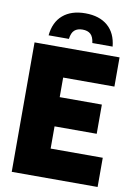

<svg xmlns="http://www.w3.org/2000/svg" viewBox="-101 -1016 767 1081"><g transform="rotate(10 282.0 -475.5)"><path d="M44 0V-740H530V-573H237V-461H478V-294H237V-167H535V0ZM115 -793Q122.5 -869.5 170.2 -910.2Q218 -951 298 -951Q378.5 -951 426 -910.2Q473.5 -869.5 481 -793H365Q360.5 -828.5 344 -843.2Q327.5 -858 298 -858Q269 -858 252.2 -843.2Q235.5 -828.5 231 -793Z"/></g></svg>

Font: Encode Sans Condensed Black
Style: Regular
Weight: 900
Width: 3
Designer: Multiple Designers
Foundry: Impallari Type
Version: Version 3.000; ttfautohint (v1.8.3) -l 8 -r 50 -G 200 -x 14 